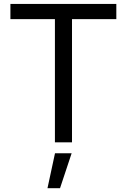

<svg xmlns="http://www.w3.org/2000/svg" viewBox="-20 -748 666 1009"><path d="M34.7 -647.5V-727.5H591.3V-647.5H358.4V0H268.6V-647.5ZM229.5 241.2 269 57.6H356.4L295.4 241.2Z"/></svg>

Font: Inter 24pt
Style: Regular
Weight: 400
Designer: Rasmus Andersson
Foundry: rsms
Version: Version 4.001;git-66647c0bb